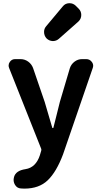

<svg xmlns="http://www.w3.org/2000/svg" viewBox="-20 -916 613 1164"><path d="M127.9 227.5Q117.2 227.5 107.4 226.6Q84 225.6 71.3 205.1Q62.5 190.4 62.5 174.8Q62.5 168 64.5 160.2V159.2Q74.2 118.2 134.8 109.4Q197.3 99.6 221.7 25.4L229.5 -1Q232.4 -7.8 229.5 -14.6L35.2 -503.9Q32.2 -511.7 32.2 -518.6Q32.2 -530.3 39.1 -540Q50.8 -557.6 71.3 -557.6H104.5Q129.9 -557.6 150.9 -542.5Q171.9 -527.3 180.7 -502.9L251 -297.9Q253.9 -290 296.9 -141.6Q297.9 -139.6 300.3 -139.6Q302.7 -139.6 303.7 -141.6Q309.6 -167 323.2 -219.2Q336.9 -271.5 342.8 -297.9L403.3 -502Q411.1 -526.4 431.6 -542Q452.1 -557.6 477.5 -557.6H502.9Q524.4 -557.6 537.1 -540Q544.9 -529.3 544.9 -517.6Q544.9 -510.7 542 -502.9L362.3 19.5Q322.3 126 269.5 176.8Q216.8 227.5 127.9 227.5ZM336.9 -680.7Q321.3 -667 300.8 -667Q300.8 -667 299.8 -667Q278.3 -668 262.7 -682.6Q247.1 -699.2 247.1 -722.7Q247.1 -742.2 259.8 -756.8L360.4 -877Q375 -895.5 398.4 -896.5Q399.4 -896.5 401.4 -896.5Q422.9 -896.5 438.5 -881.8L457 -863.3Q472.7 -847.7 472.7 -825.2Q472.7 -801.8 455.1 -785.2Z"/></svg>

Font: Gen Jyuu Gothic P Bold
Style: Bold
Weight: 700
Designer: [Source Han Sans]
Ryoko NISHIZUKA  (kana & ideographs); Paul D. Hunt (Latin, Greek & Cyrillic); Wenlong ZHANG  (bopomofo
Version: Version 1.002.20150607